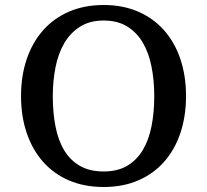

<svg xmlns="http://www.w3.org/2000/svg" viewBox="-20 -728 827 767"><path d="M190.9 -344.2Q190.9 -278.3 201.7 -222.9Q212.4 -167.5 236.6 -127.4Q260.7 -87.4 299.6 -65.2Q338.4 -43 394 -43Q449.2 -43 487.5 -65.4Q525.9 -87.9 550 -127.9Q574.2 -168 585.2 -223.1Q596.2 -278.3 596.2 -344.2Q596.2 -406.2 585.4 -461.2Q574.7 -516.1 550.8 -557.1Q526.9 -598.1 488.3 -622.1Q449.7 -646 394 -646Q338.4 -646 299.6 -621.3Q260.7 -596.7 236.6 -555.2Q212.4 -513.7 201.7 -459Q190.9 -404.3 190.9 -344.2ZM723.1 -344.2Q723.1 -263.7 700.7 -196.8Q678.2 -129.9 635.7 -81.8Q593.3 -33.7 532.2 -7.3Q471.2 19 394 19Q316.9 19 255.6 -7.3Q194.3 -33.7 151.9 -81.8Q109.4 -129.9 86.7 -196.8Q64 -263.7 64 -344.2Q64 -424.8 86.7 -491.7Q109.4 -558.6 151.9 -606.7Q194.3 -654.8 255.6 -681.4Q316.9 -708 394 -708Q471.2 -708 532.2 -681.4Q593.3 -654.8 635.7 -606.7Q678.2 -558.6 700.7 -491.7Q723.1 -424.8 723.1 -344.2Z"/></svg>

Font: Artifika
Style: Medium
Weight: 500
Designer: Yulya Zhdanova | Cyreal.org
Foundry: Yulya Zhdanova | Cyreal
Version: Version 1.000